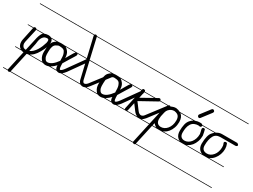

<svg xmlns="http://www.w3.org/2000/svg" viewBox="-56 -1161 2659 2018"><g transform="rotate(30 1274.0 -152.0)"><path d="M291 239H87Q82 246 73 246Q64 246 59 241Q58 240 58 239H0V232H55V230V224L106 -8Q92 -9 80 -14H0V-21H66Q58 -26 51 -34Q30 -57 30 -93Q30 -100 30.5 -107Q31 -114 33 -122L66 -280H0V-287H68Q72 -297 83 -297Q93 -297 98 -292Q100 -289 101 -287H198Q217 -295 245 -296Q266 -296 280 -287H291V-280H289Q304 -265 304 -237Q304 -217 297.5 -194.5Q291 -172 281 -150.5Q271 -129 259.5 -109.5Q248 -90 238 -76Q217 -47 192 -31Q184 -25 175 -21H291V-14H159Q151 -11 143 -10L90 231V232H291ZM103 -275 67 -114Q65 -104 65 -93Q65 -74 77 -58.5Q89 -43 114 -43L139 -155Q144 -182 150.5 -207.5Q157 -233 168 -256Q174 -270 186 -280H103ZM152 -51Q173 -59 191 -76.5Q209 -94 223.5 -117Q238 -140 248.5 -165.5Q259 -191 266 -215Q269 -231 269 -237Q269 -249 265 -255Q261 -261 246 -261Q223 -259 210 -248Q197 -237 189 -220Q181 -203 178 -184Q175 -165 173 -148ZM291 -535H0V-542H291Z M651 -14H558Q544 -7 532 -7Q518 -7 507 -14H411Q392 -7 372 -7Q354 -7 339 -14H291V-21H328Q319 -28 312 -39Q289 -70 289 -117Q289 -181 300 -214Q305 -238 321 -255Q338 -272 353 -280H291V-287H372H373Q397 -291 435 -288Q438 -287 442 -287H651V-280H601Q603 -279 604 -278Q610 -272 610 -267.5Q610 -263 606 -256Q602 -249 596 -239L583 -218Q576 -206 566 -191L518 -112Q518 -41 532 -41Q547 -41 575 -79L715 -275Q720 -283 728 -283Q736 -283 742 -277.5Q748 -272 748 -266Q748 -261 744 -255L604 -58Q586 -34 568 -21H651ZM375 -43Q427 -43 486 -124Q486 -181 479 -202.5Q472 -224 462 -237Q452 -248 434 -251Q419 -254 407 -254H394Q389 -254 363 -240Q329 -221 329 -148V-113Q329 -103 332 -89.5Q335 -76 342 -66Q354 -43 375 -43ZM495 -249Q516 -222 516 -174L549 -231Q570 -269 582 -280H461Q479 -270 495 -249ZM651 239H291V232H651ZM651 -535H291V-542H651ZM484 -69Q460 -43 432 -25Q429 -23 426 -21H499H498Q484 -36 484 -69Z M957 -535H692L749 -287H957V-280H751L799 -72Q806 -47 820 -43Q832 -43 841.5 -49Q851 -55 861 -67L1020 -275Q1026 -283 1033 -283Q1039 -283 1046 -277.5Q1053 -272 1053 -266Q1053 -259 1048 -254L889 -47Q876 -31 863 -21H957V-14H852Q838 -7 823 -7Q809 -7 797 -14H651V-21H788L786 -23Q770 -39 766 -64L715 -280H651V-287H714L658 -527Q657 -529 657 -533V-535H651V-542H659Q660 -543 661 -544Q666 -550 676 -550Q685 -550 689 -542H957ZM957 239H651V232H957Z M1317 -14H1224Q1210 -7 1198 -7Q1184 -7 1173 -14H1077Q1058 -7 1038 -7Q1020 -7 1005 -14H957V-21H994Q985 -28 978 -39Q955 -70 955 -117Q955 -181 966 -214Q971 -238 987 -255Q1004 -272 1019 -280H957V-287H1038H1039Q1063 -291 1101 -288Q1104 -287 1108 -287H1317V-280H1267Q1269 -279 1270 -278Q1276 -272 1276 -267.5Q1276 -263 1272 -256Q1268 -249 1262 -239L1249 -218Q1242 -206 1232 -191L1184 -112Q1184 -41 1198 -41Q1213 -41 1241 -79L1381 -275Q1386 -283 1394 -283Q1402 -283 1408 -277.5Q1414 -272 1414 -266Q1414 -261 1410 -255L1270 -58Q1252 -34 1234 -21H1317ZM1041 -43Q1093 -43 1152 -124Q1152 -181 1145 -202.5Q1138 -224 1128 -237Q1118 -248 1100 -251Q1085 -254 1073 -254H1060Q1055 -254 1029 -240Q995 -221 995 -148V-113Q995 -103 998 -89.5Q1001 -76 1008 -66Q1020 -43 1041 -43ZM1161 -249Q1182 -222 1182 -174L1215 -231Q1236 -269 1248 -280H1127Q1145 -270 1161 -249ZM1317 239H957V232H1317ZM1317 -535H957V-542H1317ZM1150 -69Q1126 -43 1098 -25Q1095 -23 1092 -21H1165H1164Q1150 -36 1150 -69Z M1634 -280H1605Q1603 -275 1597 -272L1400 -163L1462 -80Q1473 -65 1484 -58.5Q1495 -52 1506 -52Q1514 -52 1524.5 -57.5Q1535 -63 1543 -75L1704 -286Q1709 -293 1717 -293Q1722 -293 1729 -287.5Q1736 -282 1736 -275Q1736 -269 1731 -264L1571 -54Q1552 -30 1532 -21H1634V-14H1317V-21H1330Q1326 -25 1326 -33Q1326 -37 1327 -38L1379 -280H1317V-287H1381L1382 -291Q1384 -305 1396 -305Q1407 -305 1412 -300.5Q1417 -296 1417 -291V-287H1550L1579 -303Q1584 -306 1589 -306Q1595 -306 1601 -300Q1606 -294 1607 -287H1634ZM1433 -59 1382 -127 1361 -30Q1360 -24 1357 -21H1480Q1454 -31 1433 -59ZM1399 -203 1537 -280H1416ZM1634 -535H1317V-542H1634ZM1634 239H1317V232H1634Z M1939 -280H1854Q1891 -251 1891 -191Q1891 -153 1879.5 -120.5Q1868 -88 1849 -64.5Q1830 -41 1804 -27Q1797 -24 1789 -21H1939V-14H1756H1749H1663L1609 231Q1606 246 1595 246Q1585 246 1579.5 241Q1574 236 1574 229Q1574 226 1575 224L1659 -159V-161Q1666 -191 1675 -219.5Q1684 -248 1702 -266Q1710 -274 1719 -280H1633V-287H1730L1742 -293Q1765 -303 1789 -303Q1820 -299 1842 -287H1939ZM1694 -153 1693 -152V-150Q1693 -139 1691.5 -130.5Q1690 -122 1690 -117Q1690 -84 1705 -67Q1720 -50 1749 -50Q1769 -50 1788 -59.5Q1807 -69 1822.5 -87.5Q1838 -106 1847 -132Q1856 -158 1856 -191Q1856 -225 1841 -243.5Q1826 -262 1789 -267Q1750 -267 1723 -237Q1710 -223 1704.5 -200Q1699 -177 1694 -153ZM1939 -535H1633V-542H1939ZM1939 239H1633V232H1939ZM1704 -24Q1688 -35 1672 -52L1665 -21H1710Q1707 -22 1704 -24Z M2197 -14H2042H2035H1939V-21H1996Q1979 -28 1967 -41Q1941 -68 1941 -117Q1941 -158 1949 -194Q1957 -230 1980 -254Q1995 -270 2012 -280H1939V-287H2027H2028Q2055 -297 2083 -297Q2094 -297 2104 -295H2107Q2112 -292 2115 -287H2197V-280H2119V-277Q2119 -270 2114.5 -264.5Q2110 -259 2103 -259Q2100 -259 2096 -260Q2093 -261 2089 -261Q2087 -262 2083 -262Q2060 -262 2037 -252.5Q2014 -243 2000 -221Q1986 -199 1981 -172.5Q1976 -146 1976 -117Q1976 -82 1992 -66Q2008 -50 2035 -50Q2055 -50 2074.5 -60Q2094 -70 2109 -88.5Q2124 -107 2133 -133Q2142 -159 2142 -191Q2140 -204 2137 -216L2131 -240Q2130 -242 2130 -248Q2130 -255 2134.5 -260.5Q2139 -266 2146 -266Q2156 -266 2159.5 -263.5Q2163 -261 2163 -256Q2166 -247 2169.5 -230.5Q2173 -214 2177 -191Q2177 -153 2165.5 -120.5Q2154 -88 2135 -64.5Q2116 -41 2090 -27Q2083 -24 2075 -21H2197ZM2063 -342Q2057 -333 2048 -333Q2039 -333 2033.5 -340Q2028 -347 2028 -354Q2028 -360 2032 -366L2118 -478Q2121 -482 2125 -484Q2129 -486 2132 -486Q2140 -486 2146.5 -480Q2153 -474 2153 -467Q2153 -461 2148 -453ZM2197 239H1939V232H2197ZM2197 -535H1939V-542H2197Z M2532 -14H2314H2308H2197V-21H2266Q2250 -28 2236 -40Q2208 -67 2208 -114Q2210 -220 2244 -256Q2256 -270 2269 -280H2197V-287H2279Q2310 -307 2343 -307H2530Q2548 -297 2548 -286Q2542 -271 2524 -271H2343Q2288 -270 2267 -228Q2244 -185 2244 -114Q2244 -50 2308 -50Q2350 -50 2382 -89Q2397 -107 2405.5 -133Q2414 -159 2414 -186Q2414 -213 2408.5 -223.5Q2403 -234 2403 -240Q2403 -246 2408.5 -250.5Q2414 -255 2423 -255Q2435 -255 2438 -247Q2450 -217 2450 -187Q2450 -153 2438.5 -120.5Q2427 -88 2407 -64Q2382 -32 2349 -21H2532ZM2532 -535H2197V-542H2532ZM2532 239H2197V232H2532Z"/></g></svg>

Font: Gruenewald VA 1. Klasse
Style: Regular
Weight: 400
Designer: Peter Wiegel
Foundry: Peter Wiegel, nach dem Schriftentwurf von Dr. H. Gr¸newald
Version: Version 0.007